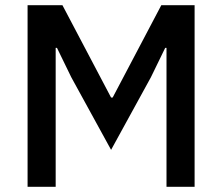

<svg xmlns="http://www.w3.org/2000/svg" viewBox="-20 -718 854 738"><path d="M620 -534H615L560 -421L407 -142L254 -421L199 -534H194V0H86V-698H220L407 -343H413L600 -698H728V0H620Z"/></svg>

Font: IBM Plex Sans Hebrew Medium
Style: Regular
Weight: 500
Designer: Mike Abbink, Paul van der Laan, Pieter van Rosmalen, Yanek Iontef
Foundry: Bold Monday
Version: Version 1.2